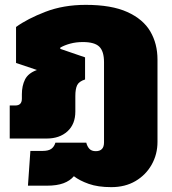

<svg xmlns="http://www.w3.org/2000/svg" viewBox="-20 -570 708 790"><path d="M438 200Q383 200 345 186.5Q307 173 284 155Q268 174 241 184Q214 194 173 194H95L105 51H155Q179 51 191 42.5Q203 34 208 17H335Q339 33 348 42.5Q357 52 374 52Q408 52 408 16V-314Q408 -359 388.5 -378Q369 -397 321 -397Q293 -397 269 -390.5Q245 -384 228 -374V-369L330 -334V-243Q305 -235 297.5 -219.5Q290 -204 290 -175V-111Q290 -59 257.5 -29.5Q225 0 172 0H20V-136H43Q70 -136 70 -164V-182Q70 -217 83 -243Q96 -269 132 -282L46 -311V-459Q93 -493 167 -521.5Q241 -550 333 -550Q439 -550 504 -520.5Q569 -491 598.5 -440.5Q628 -390 628 -325V14Q628 65 604 107.5Q580 150 537.5 175Q495 200 438 200Z"/></svg>

Font: Kanit ExtraBold
Style: Regular
Weight: 800
Designer: Katatrad Team
Foundry: CadsonDemak
Version: Version 2.000; ttfautohint (v1.8.3)